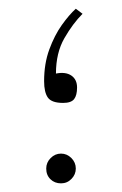

<svg xmlns="http://www.w3.org/2000/svg" viewBox="-20 -424 282 444"><path d="M170.9 -392.1Q148.4 -369.6 128.9 -335.7Q109.4 -301.8 109.4 -253.9Q131.8 -258.3 145 -249.3Q158.2 -240.2 158.2 -221.7Q158.2 -203.6 151.4 -194.8Q144.5 -186 126 -186Q99.6 -186 90.8 -198.2Q82 -210.4 82 -236.3Q82 -276.9 94 -309.6Q106 -342.3 123 -366.2Q140.1 -390.1 155.3 -403.8ZM86.9 -34.2Q86.9 -48.3 97.2 -58.6Q107.4 -68.8 121.1 -68.8Q134.8 -68.8 145 -58.6Q155.3 -48.3 155.3 -34.2Q155.3 -20.5 145.3 -10.3Q135.3 0 121.1 0Q106.4 0 96.7 -9.5Q86.9 -19 86.9 -34.2Z"/></svg>

Font: Vazirmatn UI Thin
Style: Regular
Weight: 100
Designer: Saber Rastikerdar
Foundry: Saber Rastikerdar
Version: Version 33.003